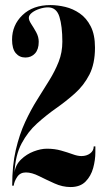

<svg xmlns="http://www.w3.org/2000/svg" viewBox="-20 -731 426 756"><path d="M258 5.5Q226 5.5 194.5 -8.8Q163 -23 134 -37.5Q105 -52 82 -52Q59.5 -52 47.8 -34.5Q36 -17 34 0H28Q28 -79.5 42.2 -140.8Q56.5 -202 79 -250.5Q101.5 -299 126.8 -339Q152 -379 174.2 -415Q196.5 -451 211 -487.8Q225.5 -524.5 225.5 -567Q225.5 -627.5 214 -664.8Q202.5 -702 169 -702Q153.5 -702 135.8 -696.2Q118 -690.5 105.8 -681Q93.5 -671.5 93.5 -660.5Q93.5 -651 103.2 -636.2Q113 -621.5 122.8 -603.5Q132.5 -585.5 132.5 -566.5Q132.5 -536.5 117.8 -520.5Q103 -504.5 80 -504.5Q56.5 -504.5 42 -521.8Q27.5 -539 27.5 -575Q27.5 -632 68.5 -671.5Q109.5 -711 178.5 -711Q206.5 -711 237 -703.8Q267.5 -696.5 294 -678.2Q320.5 -660 337.2 -627.2Q354 -594.5 354 -543.5Q354 -480 332 -437.2Q310 -394.5 275.2 -363.5Q240.5 -332.5 201 -304.8Q161.5 -277 125.5 -244.5Q89.5 -212 65 -166Q40.5 -120 37 -51.5Q41 -82 62.8 -103Q84.5 -124 112.8 -134.8Q141 -145.5 164.5 -145.5Q195 -145.5 220.5 -138.2Q246 -131 265.8 -123.8Q285.5 -116.5 300.5 -116.5Q321 -116.5 335 -127Q349 -137.5 349 -154.5H355.5V-131.5Q355.5 -101 346.8 -69.2Q338 -37.5 316.8 -16Q295.5 5.5 258 5.5Z"/></svg>

Font: Imbue 100pt ExtraBold
Style: Regular
Weight: 800
Designer: Tyler Finck
Foundry: Etcetera Type Company
Version: Version 1.102; ttfautohint (v1.8.3)